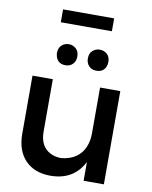

<svg xmlns="http://www.w3.org/2000/svg" viewBox="-99 -1001 852 1079"><g transform="rotate(10 327.0 -461.5)"><path d="M463.5 -855H172V-928.5H463.5ZM263 4.5Q172.5 4.5 120 -49.8Q67.5 -104 67.5 -201V-532H183.5V-233Q183.5 -189 199.5 -160.5Q215.5 -132 243.5 -117.8Q271.5 -103.5 307 -103.5Q358 -109 390.2 -132Q422.5 -155 437.8 -190.8Q453 -226.5 453 -270V-532H568.5V0H453V-107Q396 4.5 263 4.5ZM238.5 -621.5Q213 -621.5 197.8 -636.5Q182.5 -651.5 180.5 -681Q180.5 -710 197.8 -725.8Q215 -741.5 238.5 -741.5Q261 -741.5 279 -726.2Q297 -711 297 -681Q297 -656 281.5 -638.8Q266 -621.5 238.5 -621.5ZM415.5 -621.5Q388.5 -621.5 372.8 -638.5Q357 -655.5 357 -681Q357 -711.5 374.8 -726.5Q392.5 -741.5 415.5 -741.5Q439.5 -741.5 456.8 -726Q474 -710.5 474 -681Q474 -666 468 -652.2Q462 -638.5 449.2 -630Q436.5 -621.5 415.5 -621.5Z"/></g></svg>

Font: Argentum Novus Medium
Style: Regular
Weight: 500
Designer: Julieta Ulanovsky (font) & Cristiano Sobral (main changes)
Foundry: Julieta Ulanovsky (font) & Cristiano Sobral (main changes)
Version: Version 3.00;November 27, 2020;FontCreator 13.0.0.2655 64-bi